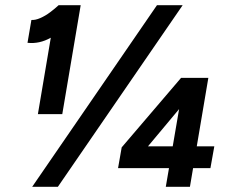

<svg xmlns="http://www.w3.org/2000/svg" viewBox="-20 -720 882 740"><path d="M126 -280 188 -647 206 -700H291L220 -280ZM86 -555 101 -643Q116 -642 135.5 -650.5Q155 -659 173.5 -673Q192 -687 206 -700L262 -639Q219 -599 175.5 -574.5Q132 -550 86 -555ZM104 0 585 -700H684L203 0ZM516 -115 449 -152 678 -420 725 -365ZM435 -72 449 -152 502 -156H806L791 -72ZM619 0 682 -368 678 -420H783L712 0Z"/></svg>

Font: Figtree Light
Style: Bold Italic
Weight: 700
Italic angle: -9.5°
Version: Version 2.000